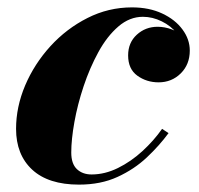

<svg xmlns="http://www.w3.org/2000/svg" viewBox="-20 -490 538 520"><path d="M194 10Q111 10 67.2 -30.5Q23.5 -71 23.5 -141Q23.5 -200.5 48.2 -258.8Q73 -317 116.5 -364.8Q160 -412.5 216.8 -441.2Q273.5 -470 337.5 -470Q384 -470 419.2 -453.5Q454.5 -437 474.2 -410.2Q494 -383.5 494 -353Q494 -315.5 469.5 -291.2Q445 -267 409.5 -267Q377 -267 352 -285Q327 -303 327 -340Q327 -374.5 350.5 -396Q374 -417.5 407 -417.5Q426 -417.5 445.8 -410.2Q465.5 -403 479.2 -388.5Q493 -374 493 -353H476Q476 -378.5 459.5 -399.2Q443 -420 418 -432.2Q393 -444.5 367 -444.5Q331 -444.5 300.5 -418.2Q270 -392 246.5 -349Q223 -306 206.5 -256.5Q190 -207 181.5 -159.5Q173 -112 173 -77Q173 -46.5 188.2 -32Q203.5 -17.5 228 -17.5Q264 -17.5 299.5 -35Q335 -52.5 365.8 -80.8Q396.5 -109 419 -141L436.5 -129.5Q411.5 -95.5 377.5 -63.5Q343.5 -31.5 298.2 -10.8Q253 10 194 10Z"/></svg>

Font: Bodoni Moda 11pt ExtraBold
Style: Italic
Weight: 800
Italic angle: -13°
Version: Version 2.004